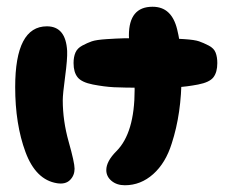

<svg xmlns="http://www.w3.org/2000/svg" viewBox="-20 -556 689 569"><path d="M350 -7Q397 -7 434 -40Q471 -73 489 -131Q518 -220 518 -331Q518 -376 515.5 -406Q513 -436 505 -469Q497 -502 479 -519Q461 -536 432 -536Q362 -536 362 -451Q362 -428 370.5 -374Q379 -320 379 -290Q379 -162 325 -108Q295 -78 295 -52Q295 -33 310.5 -20Q326 -7 350 -7ZM149 -13Q174 -9 187.5 -22.5Q201 -36 201 -56Q201 -74 183.5 -136Q166 -198 166 -259Q166 -277 173 -329Q180 -381 179 -405Q175 -478 119 -478Q25 -478 25 -298Q25 -188 55.5 -105.5Q86 -23 149 -13ZM624 -369Q624 -387 619 -400Q614 -413 598.5 -421Q583 -429 570 -433.5Q557 -438 526.5 -440Q496 -442 475.5 -442.5Q455 -443 411 -443Q367 -443 346.5 -442.5Q326 -442 295.5 -440Q265 -438 252 -433.5Q239 -429 224 -421Q209 -413 203.5 -400Q198 -387 198 -369Q198 -342 210 -327Q222 -312 255.5 -305.5Q289 -299 317.5 -297.5Q346 -296 411 -296Q476 -296 504.5 -297.5Q533 -299 567 -305.5Q601 -312 612.5 -327Q624 -342 624 -369Z"/></svg>

Font: Cherry Bomb
Style: Regular
Weight: 400
Designer: satsuyako
Foundry: satsuyako
Version: Version 4.0